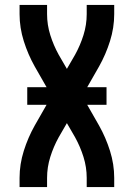

<svg xmlns="http://www.w3.org/2000/svg" viewBox="-20 -755 540 775"><path d="M59 0V-37Q59 -92 76 -146Q93 -200 120 -248L168 -332H90V-403H168L120 -487Q93 -535 76 -589Q59 -643 59 -698V-735H170V-698Q170 -655 183 -613.5Q196 -572 217 -534L250 -477L283 -534Q304 -572 317 -613.5Q330 -655 330 -698V-735H441V-698Q441 -643 424 -589Q407 -535 380 -487L332 -403H410V-332H332L380 -248Q407 -200 424 -146Q441 -92 441 -37V0H330V-37Q330 -80 317 -121.5Q304 -163 283 -201L250 -258L217 -201Q196 -163 183 -121.5Q170 -80 170 -37V0Z"/></svg>

Font: Iosevka SS08 Regular
Style: Bold
Weight: 700
Monospace: yes
Designer: Belleve Invis
Foundry: Belleve Invis
Version: Version 16.3.4; ttfautohint (v1.8.4)